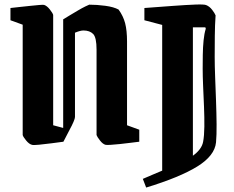

<svg xmlns="http://www.w3.org/2000/svg" viewBox="-20 -641 1054 863"><path d="M414 -34V-418Q414 -473 398.5 -488.5Q383 -504 355 -504Q341 -504 317 -494V-115Q317 -109 310.5 -93.5Q304 -78 293 -58L265 -4Q243 -1 212 3Q181 7 155.5 9.5Q130 12 124 10Q111 7 97.5 -9.5Q84 -26 82 -34V-530L27 -550V-605Q44 -607 67.5 -609.5Q91 -612 114.5 -614.5Q138 -617 155.5 -618.5Q173 -620 178 -619Q191 -615 204 -598.5Q217 -582 219 -574V-78L264 -66V-554Q275 -561 293.5 -572Q312 -583 330.5 -594Q349 -605 363.5 -612Q378 -619 381 -620Q415 -620 453 -615Q491 -610 513 -598Q534 -569 542.5 -536.5Q551 -504 551 -454V-78L606 -58V-4Q589 -2 565.5 1Q542 4 518.5 6.5Q495 9 477.5 10Q460 11 455 10Q442 7 429 -10Q416 -27 414 -34ZM907 -618Q922 -612 933.5 -597Q945 -582 949 -572Q946 -530 945.5 -478.5Q945 -427 945 -385Q945 -347 947 -295Q949 -243 951 -187.5Q953 -132 953.5 -83Q954 -34 951 -1Q945 59 866.5 107.5Q788 156 637 202L622 163Q646 153 667.5 143.5Q689 134 709 126V-529L629 -550V-605Q696 -610 757 -614.5Q818 -619 858.5 -620.5Q899 -622 907 -618ZM903 -518H847V59Q887 30 893 -4Q898 -30 898.5 -71.5Q899 -113 897 -160.5Q895 -208 893 -253Q891 -298 891 -333Q891 -361 891.5 -394.5Q892 -428 895 -459Q898 -490 905 -512Z"/></svg>

Font: Grenze Gotisch
Style: Bold
Weight: 700
Designer: Renata Polastri
Foundry: Omnibus-Type
Version: Version 1.001